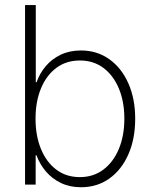

<svg xmlns="http://www.w3.org/2000/svg" viewBox="-20 -748 619 778"><path d="M308.1 10.7Q262.7 10.7 226.8 -6.6Q190.9 -23.9 166 -53.2Q141.1 -82.5 127.9 -118.7H124.5V0H81.5V-727.5H125V-415H128.4Q140.6 -450.7 165.5 -480Q190.4 -509.3 226.3 -526.4Q262.2 -543.5 308.1 -543.5Q373 -543.5 422.6 -508.3Q472.2 -473.1 500 -410.6Q527.8 -348.1 527.8 -267.1Q527.8 -185.1 500.2 -122.6Q472.7 -60.1 423.3 -24.7Q374 10.7 308.1 10.7ZM303.7 -30.3Q358.4 -30.3 398.9 -60.8Q439.5 -91.3 461.7 -144.8Q483.9 -198.2 483.9 -267.1Q483.9 -335.9 461.7 -389.2Q439.5 -442.4 399.2 -472.7Q358.9 -502.9 303.7 -502.9Q248.5 -502.9 208.3 -472.9Q168 -442.9 146 -389.6Q124 -336.4 124 -267.1Q124 -197.8 146 -144.3Q168 -90.8 208.3 -60.5Q248.5 -30.3 303.7 -30.3Z"/></svg>

Font: Inter 20pt ExtraLight
Style: Regular
Weight: 250
Version: Version 4.001;git-66647c0bb